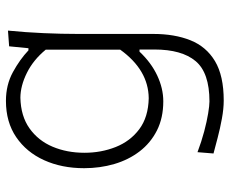

<svg xmlns="http://www.w3.org/2000/svg" viewBox="-84 -482 777 650"><g transform="rotate(-90 305.0 -157.5)"><path d="M289.1 210.9Q261.7 210.9 228.3 204.8Q194.8 198.7 163.3 190.4Q131.8 182.1 109.9 176.3L114.3 122.1Q150.4 135.7 184.6 144.8Q218.8 153.8 245.6 158.2Q272.5 162.6 286.1 162.6Q383.3 162.6 422.6 115.7Q461.9 68.8 461.9 -23.9V-74.2H454.6Q417.5 -34.7 373.8 -14.2Q330.1 6.3 286.6 6.3Q230.5 6.3 188 -15.1Q145.5 -36.6 116.9 -74Q88.4 -111.3 74.2 -159.7Q60.1 -208 60.1 -261.7Q60.1 -337.4 87.2 -397.2Q114.3 -457 165.3 -491.7Q216.3 -526.4 288.1 -526.4Q342.3 -526.4 385.5 -502.7Q428.7 -479 459 -450.2H466.3L472.7 -515.6L525.9 -519.5Q520 -460 517.3 -399.2Q514.6 -338.4 514.6 -281.2V-27.3Q514.6 44.4 493.2 98.1Q471.7 151.9 422.4 181.4Q373 210.9 289.1 210.9ZM296.9 -43Q392.6 -43.9 461.4 -139.6V-391.6Q426.8 -433.6 383.1 -455.3Q339.4 -477.1 298.8 -477.5Q236.3 -476.1 194.8 -446.5Q153.3 -417 132.8 -368.4Q112.3 -319.8 112.3 -260.7Q112.3 -204.1 131.8 -154.8Q151.4 -105.5 192.1 -75Q232.9 -44.4 296.9 -43Z"/></g></svg>

Font: Pinar VF
Style: Regular
Weight: 300
Designer: Amin Abedi
Version: Version 2.000